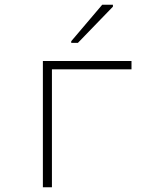

<svg xmlns="http://www.w3.org/2000/svg" viewBox="-20 -786 640 806"><path d="M279 -606H307L454 -758V-766H409L279 -613ZM160 0H198V-495H532V-530H160Z"/></svg>

Font: Noto Sans Mono ExtraLight
Style: Regular
Weight: 200
Designer: Monotype Design Team
Foundry: Monotype Imaging Inc.
Version: Version 2.014